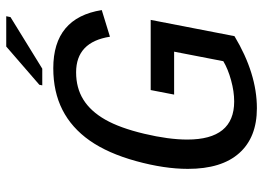

<svg xmlns="http://www.w3.org/2000/svg" viewBox="-138 -728 875 640"><g transform="rotate(-90 300.0 -408.5)"><path d="M258.8 9.8Q161.6 9.8 109.1 -49.1Q56.6 -107.9 56.6 -220.2Q56.6 -298.8 82.5 -392.8Q108.4 -486.8 150.9 -547.4Q193.4 -607.9 253.4 -638.4Q313.5 -668.9 392.1 -668.9Q560.1 -668.9 585.9 -507.3L497.1 -480Q479.5 -592.8 378.4 -592.8Q326.2 -592.8 287.4 -568.6Q248.5 -544.4 220.7 -495.6Q192.9 -446.8 173.6 -365.5Q154.3 -284.2 154.3 -222.2Q154.3 -65.9 281.2 -65.9Q314.5 -65.9 351.8 -76.2Q389.2 -86.4 415.5 -102.1L447.3 -266.1H304.2L319.3 -344.2H553.2L499 -64.9Q374.5 9.8 258.8 9.8ZM335 -705.6 336.9 -715.3 464.4 -825.7H565.4L562.5 -811.5L390.6 -705.6Z"/></g></svg>

Font: Liberation Mono
Style: Italic
Weight: 400
Italic angle: -12°
Monospace: yes
Designer: Steve Matteson
Foundry: Ascender Corporation
Version: Version 2.1.5